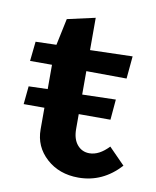

<svg xmlns="http://www.w3.org/2000/svg" viewBox="-67 -579 519 638"><g transform="rotate(10 193.0 -259.5)"><path d="M327 -113 381 -58Q322 7 240 7Q175 7 132 -32Q89 -71 89 -129V-202H19L25 -263L89 -265V-347H15L22 -413L92 -415L111 -505L205 -526V-417L348 -421L341 -345L205 -346V-267L318 -270L312 -201H205V-151Q205 -117 221 -98Q237 -79 262 -79Q295 -79 327 -113Z"/></g></svg>

Font: EauTest
Style: Bold
Weight: 700
Designer: Christian Thalmann (Catharsis Fonts)
Version: Version 0.001;PS 000.001;hotconv 1.0.88;makeotf.lib2.5.64775